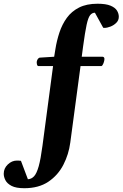

<svg xmlns="http://www.w3.org/2000/svg" viewBox="-160 -788 654 1024"><path d="M-30.3 215.8Q-74.7 215.8 -98.4 203.4Q-122.1 190.9 -131.1 173.1Q-140.1 155.3 -140.1 138.7Q-140.1 109.9 -118.4 89.1Q-96.7 68.4 -69.8 68.4Q-65.9 68.4 -60.3 68.6Q-54.7 68.8 -48.3 69.8L-11.2 168Q7.8 167 21.7 152.1Q35.6 137.2 46.4 98.9Q57.1 60.5 66.4 -9.8L123 -435.5H44.9Q39.1 -436 37.1 -444.8Q35.2 -453.6 36.1 -459.5Q38.1 -468.8 42 -473.6Q45.9 -478.5 50.8 -480.5L128.9 -485.4L135.3 -524.9Q142.6 -571.3 157 -614.7Q171.4 -658.2 196.5 -692.9Q221.7 -727.5 261.7 -747.8Q301.8 -768.1 360.4 -768.1Q405.3 -768.1 429.9 -757.6Q454.6 -747.1 464.1 -731.2Q473.6 -715.3 473.6 -698.7Q473.6 -679.7 460.4 -666.5Q447.3 -653.3 429.2 -646.2Q411.1 -639.2 396 -639.2Q391.1 -639.2 390.1 -640.6L346.2 -720.2Q331.1 -720.2 320.6 -707Q310.1 -693.8 301.8 -655.3Q293.5 -616.7 283.2 -540.5L275.9 -485.4H387.2Q397 -484.4 397 -473.1Q397 -464.4 392.1 -451.2Q387.2 -438 380.9 -435.5H269.5L214.8 -27.3Q206.5 35.2 178 90.8Q149.4 146.5 97.9 181.2Q46.4 215.8 -30.3 215.8Z"/></svg>

Font: Gelasio
Style: Italic
Weight: 400
Italic angle: -8.5°
Designer: Eben Sorkin
Foundry: Eben Sorkin
Version: Version 1.008